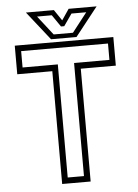

<svg xmlns="http://www.w3.org/2000/svg" viewBox="-58 -903 679 947"><g transform="rotate(-5 281.5 -429.0)"><path d="M211 0V-558.5H37.5V-700H525.5V-558.5H352V0ZM241 -29.5H321.5V-589.5H496.5V-670.5H66.5V-589.5H241ZM218.5 -716 106.5 -858H245L281.5 -804L318 -858H456.5L344.5 -716ZM233.5 -738.5H329L403 -833.5H330L289 -774.5H273L232.5 -833.5H159.5Z"/></g></svg>

Font: Tourney Thin Light
Style: Regular
Weight: 300
Version: Version 1.015